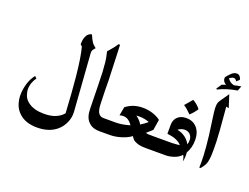

<svg xmlns="http://www.w3.org/2000/svg" viewBox="-133 -1062 1921 1481"><g transform="rotate(20 827.5 -321.5)"><path d="M503 -73Q506 -29 487.5 14Q469 57 435 86Q374 138 275 138Q180 138 126 87Q95 58 82.5 20.5Q70 -17 70 -55Q70 -104 87 -157Q101 -199 127 -231L143 -215Q130 -200 119.5 -173Q109 -146 109 -118Q109 -94 120 -64.5Q131 -35 163 -13Q210 20 289 20Q349 20 387.5 2.5Q426 -15 446 -41Q436 -217 424 -339Q409 -488 388 -567L373 -581Q373 -586 374 -602Q375 -618 381 -637Q395 -677 429 -682Q445 -645 456.5 -627.5Q468 -610 492 -592Q478 -576 473.5 -568Q469 -560 469 -546Q469 -537 470 -531Q478 -429 503 -73Z M792 -106V0H739Q677 0 645 -36Q613 -69 612 -138Q608 -363 605 -435Q600 -523 592 -559Q584 -595 583 -599Q629 -650 647 -681H660Q661 -666 662.5 -623Q664 -580 665 -554L666 -525L671 -392Q671 -356 672 -301.5Q673 -247 675 -202Q677 -152 689 -131Q704 -106 732 -106Z M1243 -106V0H1120Q1075 0 1049 -9Q1023 -18 1013.5 -27.5Q1004 -37 994 -53Q964 -30 916 -15Q868 0 822 0H775Q753 0 737.5 -15.5Q722 -31 722 -52Q722 -74 737.5 -90Q753 -106 775 -106H836Q862 -106 893 -111.5Q924 -117 948 -125Q930 -151 910 -163Q893 -173 872 -173Q855 -173 842 -168L855 -239Q913 -285 992 -285Q1037 -285 1076 -272Q1115 -259 1140 -239L1126 -152Q1116 -144 1080 -111Q1089 -107 1102 -106.5Q1115 -106 1136 -106ZM1072 -197Q1032 -212 990 -212Q973 -212 965 -211Q1000 -186 1016 -156Q1050 -177 1072 -197Z M1399 -420Q1390 -407 1378 -392Q1366 -377 1347 -359Q1306 -400 1283 -413Q1325 -461 1336 -475Q1353 -466 1371.5 -450Q1390 -434 1399 -420Z M1428 -77Q1429 -69 1429 -53Q1429 -34 1426.5 -19Q1424 -4 1423 0Q1420 -30 1408 -50Q1386 -25 1350 -12.5Q1314 0 1283 0H1226Q1204 0 1188.5 -15.5Q1173 -31 1173 -53Q1173 -75 1188.5 -90.5Q1204 -106 1226 -106H1297Q1318 -107 1335 -108.5Q1352 -110 1358 -111Q1342 -132 1306 -146Q1289 -153 1267 -156.5Q1245 -160 1238 -161V-232Q1238 -276 1264.5 -300.5Q1291 -325 1334 -325Q1388 -325 1420 -291Q1456 -253 1456 -186Q1456 -126 1428 -77ZM1416 -172Q1416 -198 1401 -216Q1384 -236 1354 -236Q1325 -236 1300 -216Q1338 -210 1368 -187Q1397 -164 1410 -137Q1416 -149 1416 -172Z M1615 -508 1593 -513 1599 -442Q1611 -310 1614 -234Q1615 -214 1615 -166Q1615 -117 1612 -96Q1608 -61 1598 -42Q1591 -29 1581.5 -16.5Q1572 -4 1569 0H1558Q1558 -3 1558.5 -13.5Q1559 -24 1559 -42Q1559 -101 1553 -168Q1547 -245 1529 -365Q1524 -399 1520 -430.5Q1516 -462 1516 -481Q1516 -504 1520.5 -517Q1525 -530 1534 -542L1582 -611ZM1649 -699 1634 -660Q1544 -645 1480 -612L1473 -617L1501 -659Q1509 -663 1518.5 -665.5Q1528 -668 1534 -671Q1532 -672 1525 -676.5Q1518 -681 1511.5 -691Q1505 -701 1505 -715Q1505 -720 1508 -726Q1521 -743 1541 -762Q1561 -781 1584 -781Q1597 -781 1605.5 -772.5Q1614 -764 1617.5 -755Q1621 -746 1621 -743L1598 -722Q1593 -732 1586 -736.5Q1579 -741 1574 -741Q1561 -741 1550 -733.5Q1539 -726 1538 -726Q1557 -695 1592 -688Q1621 -695 1649 -699Z"/></g></svg>

Font: Katibeh
Style: Regular
Weight: 400
Designer: Arabic design by Kourosh Beigpour, Latin design by Eduardo Tunni, engineering by Lasse Fister
Version: Version 1.000